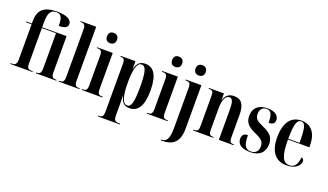

<svg xmlns="http://www.w3.org/2000/svg" viewBox="-87 -1400 3879 2268"><g transform="rotate(20 1852.5 -265.5)"><path d="M15 0H293V-10H274C247 -10 220 -17 220 -78V-526H398V-84C398 -24 380 -10 341 -10H336V0H593V-10H583C545 -10 527 -23 527 -82V-536H220V-595C220 -710 245 -761 317 -761C381 -761 399 -722 399 -618C478 -618 509 -639 509 -681C509 -737 441 -771 328 -771C159 -771 91 -706 91 -569V-536H19V-526H91V-78C91 -17 61 -10 37 -10H15Z M622 0H884V-10H877C836 -10 818 -22 818 -82V-760H622V-750H633C657 -750 688 -744 688 -686V-82C688 -22 671 -10 630 -10H622Z M1038 -633C1073 -633 1102 -653 1102 -698C1102 -744 1073 -763 1038 -763C1003 -763 976 -744 976 -698C976 -653 1003 -633 1038 -633ZM911 0H1173V-10H1163C1125 -10 1107 -23 1107 -82V-536H910V-526H923C960 -526 978 -513 978 -456V-84C978 -24 961 -10 922 -10H911Z M1198 229H1475V219H1456C1411 219 1395 204 1395 140V36C1395 -11 1395 -57 1393 -104H1395C1413 -29 1442 10 1515 10C1619 10 1679 -76 1679 -270C1679 -462 1620 -548 1516 -548C1446 -548 1410 -512 1395 -434H1393V-536H1207V-526H1212C1241 -526 1264 -519 1264 -462V140C1264 204 1249 219 1203 219H1198ZM1479 -11C1421 -11 1394 -100 1394 -268C1394 -433 1418 -525 1475 -525C1529 -525 1549 -459 1549 -268C1549 -80 1530 -11 1479 -11Z M1857 -633C1892 -633 1921 -653 1921 -698C1921 -744 1892 -763 1857 -763C1822 -763 1795 -744 1795 -698C1795 -653 1822 -633 1857 -633ZM1730 0H1992V-10H1982C1944 -10 1926 -23 1926 -82V-536H1729V-526H1742C1779 -526 1797 -513 1797 -456V-84C1797 -24 1780 -10 1741 -10H1730Z M2153 -633C2187 -633 2217 -653 2217 -698C2217 -744 2187 -763 2153 -763C2118 -763 2089 -744 2089 -698C2089 -653 2118 -633 2153 -633ZM1993 240H2010C2132 240 2222 190 2222 10V-536H2024V-526H2029C2068 -526 2091 -517 2091 -458V49C2091 188 2059 230 1999 230H1993Z M2312 0H2566V-10H2563C2518 -10 2506 -24 2506 -78V-347C2506 -462 2537 -516 2582 -516C2622 -516 2636 -477 2636 -374V0H2822V-10H2818C2776 -10 2765 -24 2765 -81V-358C2765 -491 2721 -548 2632 -548C2561 -548 2523 -510 2507 -451H2505V-536H2316V-526H2320C2365 -526 2377 -513 2377 -459V-80C2377 -24 2365 -10 2317 -10H2312Z M3033 10C3150 10 3212 -55 3212 -156C3212 -253 3153 -291 3074 -326C2998 -360 2961 -381 2961 -446C2961 -511 3001 -537 3043 -537C3098 -537 3120 -495 3120 -390C3172 -390 3195 -411 3195 -449C3195 -502 3152 -547 3051 -547C2945 -547 2876 -495 2876 -390C2876 -300 2925 -261 3017 -220C3086 -187 3129 -165 3129 -98C3129 -31 3091 0 3035 0C2966 0 2940 -49 2940 -170C2901 -170 2868 -153 2868 -100C2868 -43 2907 10 3033 10Z M3488 10C3607 10 3656 -52 3656 -102C3656 -122 3643 -136 3625 -141C3616 -37 3577 -3 3519 -3C3439 -3 3402 -76 3402 -283H3671V-304C3671 -461 3600 -548 3478 -548C3348 -548 3273 -452 3273 -264C3273 -91 3345 10 3488 10ZM3544 -293H3402C3403 -480 3426 -538 3477 -538C3529 -538 3544 -479 3544 -293Z"/></g></svg>

Font: Noto Serif Display ExtraCondensed
Style: Bold
Weight: 700
Width: 2
Designer: Monotype Design Team
Foundry: Monotype Imaging Inc.
Version: Version 2.009